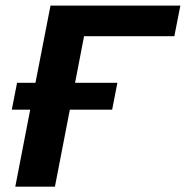

<svg xmlns="http://www.w3.org/2000/svg" viewBox="-20 -679 676 698"><path d="M635.7 -658.7 613.8 -547.4H285.6L252.9 -377.9H406.7L387.7 -280.3H233.9L179.7 -0.5H35.6L89.8 -280.3H22.9L42 -377.9H108.9L163.6 -658.7Z"/></svg>

Font: Cousine
Style: Bold Italic
Weight: 700
Italic angle: -12°
Monospace: yes
Designer: Steve Matteson
Foundry: Ascender Corporation
Version: Version 1.20